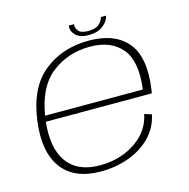

<svg xmlns="http://www.w3.org/2000/svg" viewBox="-103 -785 873 889"><g transform="rotate(-15 334.0 -340.5)"><path d="M274 5Q146 5 88 -74Q30 -153 49 -297Q69.5 -452 158.2 -523.5Q247 -595 374.5 -595Q499 -595 558.8 -523.5Q618.5 -452 597 -300.5Q595.5 -289.5 593.5 -283.5H86Q73 -160.5 119.5 -94Q169 -23.5 277 -23.5Q340 -23.5 394.8 -45Q449.5 -66.5 487 -106.2Q524.5 -146 535 -200.5L569.5 -189.5Q556.5 -128 514 -84.5Q471.5 -41 409 -18Q346.5 5 274 5ZM90 -311.5H558.5Q575.5 -443 525.5 -504Q474.5 -566.5 372 -566.5Q265.5 -566.5 186.5 -504Q111.5 -444 90 -311.5ZM381 -619.5Q340.5 -619.5 320 -640.2Q299.5 -661 304 -686H329Q326 -670 338 -654.2Q350 -638.5 384.5 -638.5Q422 -638.5 438.2 -654Q454.5 -669.5 457.5 -686H482.5Q478 -661 452 -640.2Q426 -619.5 381 -619.5Z"/></g></svg>

Font: Anybody ExtraExpanded ExtraLight
Style: Italic
Weight: 200
Width: 8
Italic angle: -10°
Designer: Tyler Finck
Foundry: Etcetera Type Company
Version: Version 1.010; ttfautohint (v1.8.3) -l 8 -r 50 -G 200 -x 14 